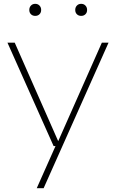

<svg xmlns="http://www.w3.org/2000/svg" viewBox="-20 -763 606 1003"><path d="M512 -540H547L208 220H172L270 0H260L19 -540H57L284 -25.5ZM133 -711Q133 -725 141.8 -734Q150.5 -743 164 -743Q177.5 -743 186.2 -734Q195 -725 195 -711Q195 -697 186.2 -688.5Q177.5 -680 164 -680Q150.5 -680 141.8 -688.5Q133 -697 133 -711ZM373 -711Q373 -725 381.8 -734Q390.5 -743 404 -743Q417.5 -743 426.2 -734Q435 -725 435 -711Q435 -697 426.2 -688.5Q417.5 -680 404 -680Q390.5 -680 381.8 -688.5Q373 -697 373 -711Z"/></svg>

Font: Encode Sans Expanded Thin
Style: Regular
Weight: 250
Width: 7
Designer: Multiple Designers
Foundry: Impallari Type
Version: Version 2.000